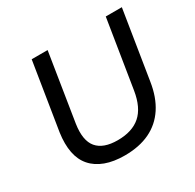

<svg xmlns="http://www.w3.org/2000/svg" viewBox="-155 -876 1074 1055"><g transform="rotate(-30 382.5 -348.0)"><path d="M349 9Q279 9 227.5 -10Q176 -29 144 -65.5Q112 -102 101.5 -156Q91 -210 101 -280L169 -705H270L202 -277Q187 -177 226.5 -130Q266 -83 357 -83Q449 -83 501.5 -129Q554 -175 570 -274L639 -705H741L672 -273Q658 -181 616.5 -118Q575 -55 508 -23Q441 9 349 9Z"/></g></svg>

Font: Nunito Sans 7pt Medium
Style: Italic
Weight: 500
Italic angle: -9°
Designer: Vernon Adams
Foundry: Vernon Adams
Version: Version 3.101;gftools[0.9.27]